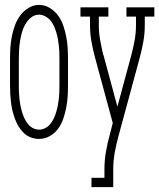

<svg xmlns="http://www.w3.org/2000/svg" viewBox="-20 -560 651 785"><path d="M140 8Q123 8 106.5 2Q90 -4 77.5 -16Q65 -28 56 -43Q47 -58 41 -74.5Q35 -91 31 -107.5Q27 -124 25 -141Q23 -158 22 -175.5Q21 -193 21 -210V-320Q21 -343 22.5 -366Q24 -389 28.5 -411.5Q33 -434 41 -456Q49 -478 62.5 -496.5Q76 -515 96.5 -527.5Q117 -540 140 -540Q163 -540 183.5 -527.5Q204 -515 217.5 -496.5Q231 -478 238.5 -456Q246 -434 250.5 -411.5Q255 -389 256.5 -366Q258 -343 258 -320V-210Q258 -187 256.5 -164Q255 -141 250.5 -118.5Q246 -96 238.5 -74Q231 -52 217.5 -33.5Q204 -15 183.5 -3.5Q163 8 140 8ZM140 -30Q153 -30 165.5 -36.5Q178 -43 186.5 -54Q195 -65 200.5 -77Q206 -89 210 -102.5Q214 -116 216.5 -129Q219 -142 220.5 -155.5Q222 -169 222.5 -182.5Q223 -196 223 -210V-320Q223 -334 222.5 -347.5Q222 -361 220.5 -374.5Q219 -388 216.5 -401.5Q214 -415 210 -428Q206 -441 200.5 -453.5Q195 -466 186 -476.5Q177 -487 164.5 -493.5Q152 -500 139 -500Q121 -500 106.5 -488Q92 -476 83 -460Q74 -444 69.5 -427Q65 -410 62 -392Q59 -374 58 -356Q57 -338 57 -320V-210Q57 -196 57.5 -182.5Q58 -169 59.5 -155.5Q61 -142 63.5 -129Q66 -116 70 -102.5Q74 -89 79.5 -77Q85 -65 93.5 -54Q102 -43 114 -36.5Q126 -30 140 -30ZM354 205V167H407V131Q407 95 413.5 58.5Q420 22 430 -14L441 -57L369 -323Q360 -356 354 -389.5Q348 -423 348 -457V-492H309V-530H423V-492H384V-457Q384 -426 389.5 -396Q395 -366 402 -336L403 -335Q403 -335 403 -335Q403 -335 403 -335Q403 -335 403 -335Q403 -335 403 -335Q403 -335 403 -335Q403 -335 403 -335L460 -124L517 -335Q525 -365 530.5 -395.5Q536 -426 536 -457V-492H497V-530H611V-492H572V-457Q572 -423 566 -389.5Q560 -356 551 -323L464 -2Q455 31 449 64.5Q443 98 443 131V205Z"/></svg>

Font: Iosevka Curly Slab XLtEx
Style: Regular
Weight: 200
Width: 7
Monospace: yes
Designer: Belleve Invis
Foundry: Belleve Invis
Version: Version 11.1.0; ttfautohint (v1.8.3)